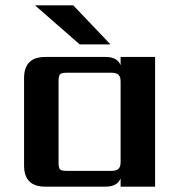

<svg xmlns="http://www.w3.org/2000/svg" viewBox="-20 -698 680 718"><path d="M393 -532H278L111 -678H254ZM230 -59H396Q415 -59 423 -66.5Q431 -74 431 -92V-393Q431 -411 423 -418.5Q415 -426 396 -426H230Q210 -426 204.5 -420Q199 -414 199 -395V-90Q199 -70 204.5 -64.5Q210 -59 230 -59ZM431 -485H560V0H431V-31Q419 0 375 0H149Q70 0 70 -79V-406Q70 -485 149 -485H375Q419 -485 431 -454Z"/></svg>

Font: Sarpanch SemiBold
Style: Regular
Weight: 600
Designer: Manushi Parikh (Devanagari and Latin), Jyotish Sonowal (Devanagari)
Foundry: Indian Type Foundry
Version: Version 2.004;PS 1.0;hotconv 1.0.78;makeotf.lib2.5.61930; tt